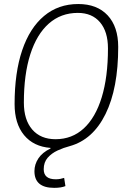

<svg xmlns="http://www.w3.org/2000/svg" viewBox="-20 -723 626 950"><path d="M248 206.5Q150.4 206.5 150.4 124Q150.4 90.3 169.9 60.8Q189.5 31.2 230 11.7V8.8Q146 2.4 99.1 -54.4Q52.2 -111.3 52.2 -208Q52.2 -363.8 89.8 -474.4Q127.4 -585 198 -644Q268.6 -703.1 367.2 -703.1Q460.4 -703.1 512.7 -647Q564.9 -590.8 564.9 -490.7Q564.9 -286.1 502.2 -158.9Q439.5 -31.7 325.2 0Q294.9 7.8 265.1 21.5Q235.4 35.2 215.8 57.6Q196.3 80.1 196.3 114.3Q196.3 164.1 255.9 164.1Q268.6 164.1 279.3 161.9Q290 159.7 297.4 157.2L303.7 197.8Q282.7 206.5 248 206.5ZM254.9 -34.2Q336.4 -34.2 394.5 -87.6Q452.6 -141.1 483.4 -241.7Q514.2 -342.3 514.2 -483.4Q514.2 -566.4 474.9 -612.8Q435.5 -659.2 365.2 -659.2Q281.2 -659.2 221.4 -606.2Q161.6 -553.2 129.9 -454.1Q98.1 -355 98.1 -215.3Q98.1 -129.9 139.6 -82Q181.2 -34.2 254.9 -34.2Z"/></svg>

Font: CaskaydiaCove NFP ExtraLight
Style: Italic
Weight: 200
Italic angle: -10°
Designer: Aaron Bell
Foundry: Saja Typeworks
Version: Version 2111.001; VTT 6.35;Nerd Fonts 3.1.1